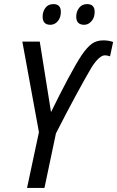

<svg xmlns="http://www.w3.org/2000/svg" viewBox="-20 -917 572 937"><path d="M112 0H197L253 -266Q306 -370 353 -456.5Q400 -543 428 -590Q465 -647 492 -647Q504 -647 517 -642L532 -712Q511 -720 484 -720Q450 -720 427 -702.5Q404 -685 380 -650Q353 -610 311.5 -532Q270 -454 229 -370L174 -714H89L170 -272ZM391 -796Q411 -796 426.5 -813.5Q442 -831 442 -859Q442 -897 405 -897Q380 -897 366 -878.5Q352 -860 352 -836Q352 -796 391 -796ZM226 -796Q247 -796 262 -813.5Q277 -831 277 -859Q277 -897 241 -897Q215 -897 201.5 -878.5Q188 -860 188 -836Q188 -796 226 -796Z"/></svg>

Font: Noto Sans UI SemiCondensed
Style: Italic
Weight: 400
Width: 4
Italic angle: -12°
Designer: Monotype Design Team
Foundry: Monotype Imaging Inc.
Version: Version 1.901